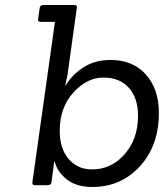

<svg xmlns="http://www.w3.org/2000/svg" viewBox="-20 -738 653 765"><path d="M170 0H119Q108 0 109 -12L199 -651H143Q129 -651 132 -663L138 -706Q140 -718 152 -718H275Q289 -718 286 -706L249 -440L240 -398H242Q266 -439 311.5 -469Q357 -499 421 -499Q510 -499 561.5 -441Q613 -383 613 -288Q613 -158 537.5 -75.5Q462 7 348 7Q285 7 247 -22.5Q209 -52 198 -94H196L185 -12Q184 0 170 0ZM347 -63Q424 -63 477 -124Q530 -185 530 -277Q530 -347 493.5 -388Q457 -429 392 -429Q327 -429 272.5 -369.5Q218 -310 218 -216Q218 -146 253.5 -104.5Q289 -63 347 -63Z"/></svg>

Font: Sanchez
Style: Italic
Weight: 400
Designer: Daniel Hernández
Foundry: LatinoType
Version: Version 1.001